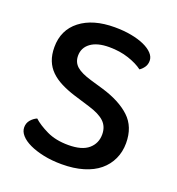

<svg xmlns="http://www.w3.org/2000/svg" viewBox="-118 -719 768 831"><g transform="rotate(20 265.5 -304.0)"><path d="M255 -74Q318 -74 348 -100Q378 -126 378 -167Q378 -203 355 -225Q332 -247 282 -262L207 -285Q172 -296 143.5 -310.5Q115 -325 95 -344.5Q75 -364 64.5 -390.5Q54 -417 54 -452Q54 -531 112.5 -576.5Q171 -622 271 -622Q312 -622 347 -615.5Q382 -609 407.5 -597.5Q433 -586 447.5 -570.5Q462 -555 462 -537Q462 -520 453.5 -507.5Q445 -495 433 -487Q408 -506 367.5 -519.5Q327 -533 278 -533Q223 -533 193 -511Q163 -489 163 -452Q163 -422 184 -403.5Q205 -385 253 -371L311 -354Q395 -329 441.5 -285.5Q488 -242 488 -167Q488 -127 472.5 -93.5Q457 -60 428 -36Q399 -12 355.5 1Q312 14 257 14Q211 14 173 6Q135 -2 107.5 -15Q80 -28 65 -45Q50 -62 50 -81Q50 -101 62 -115Q74 -129 90 -136Q114 -114 155.5 -94Q197 -74 255 -74Z"/></g></svg>

Font: Baloo Chettan 2 Medium
Style: Regular
Weight: 500
Designer: Maithili Shingre, Unnati Kotecha and Ek Type
Foundry: Ek Type
Version: Version 1.640;hotconv 1.0.111;makeotfexe 2.5.65597; ttfautoh